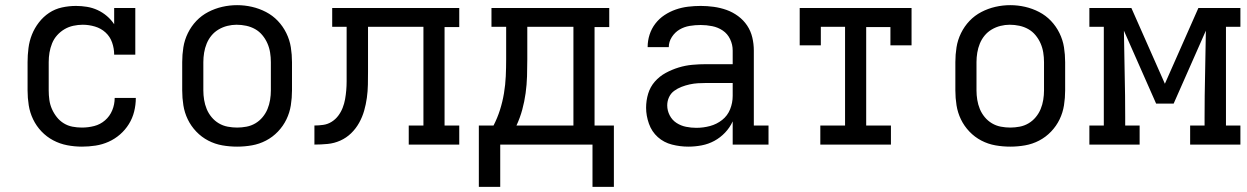

<svg xmlns="http://www.w3.org/2000/svg" viewBox="-20 -561 4840 745"><path d="M298 8Q269 8 240.5 2.5Q212 -3 186.5 -16.5Q161 -30 141 -51Q121 -72 108.5 -98Q96 -124 91.5 -152.5Q87 -181 87 -210V-320Q87 -347 90.5 -374.5Q94 -402 104 -427Q114 -452 131 -474Q148 -496 170.5 -511Q193 -526 220 -532Q247 -538 275 -538Q296 -538 317.5 -534.5Q339 -531 358.5 -522Q378 -513 394.5 -499Q411 -485 423 -467V-530H505V-349H423Q423 -373 415 -396Q407 -419 389.5 -435Q372 -451 348.5 -458Q325 -465 301 -465Q283 -465 264.5 -461Q246 -457 230 -447.5Q214 -438 201.5 -424Q189 -410 182 -392.5Q175 -375 172 -357Q169 -339 169 -320V-210Q169 -192 171.5 -173.5Q174 -155 181.5 -138Q189 -121 200.5 -106.5Q212 -92 227.5 -82.5Q243 -73 261 -69.5Q279 -66 298 -66Q322 -66 345.5 -72Q369 -78 387.5 -94Q406 -110 415.5 -133Q425 -156 425 -181Q425 -181 425 -181Q425 -181 425 -181H507Q507 -181 507 -181Q507 -181 507 -181Q507 -154 500.5 -128Q494 -102 480 -79.5Q466 -57 446 -39.5Q426 -22 401.5 -11Q377 0 350.5 4Q324 8 298 8Z M900 8Q871 8 842.5 3Q814 -2 788 -15.5Q762 -29 741.5 -50.5Q721 -72 708.5 -98Q696 -124 691.5 -152.5Q687 -181 687 -210V-320Q687 -349 691.5 -377.5Q696 -406 709 -432.5Q722 -459 742 -480Q762 -501 788 -514.5Q814 -528 842.5 -534.5Q871 -541 900 -541Q929 -541 957.5 -534.5Q986 -528 1012 -514.5Q1038 -501 1058 -480Q1078 -459 1091 -432.5Q1104 -406 1108.5 -377.5Q1113 -349 1113 -320V-210Q1113 -181 1108.5 -152.5Q1104 -124 1091.5 -98Q1079 -72 1058.5 -50.5Q1038 -29 1012 -15.5Q986 -2 957.5 3Q929 8 900 8ZM900 -66Q918 -66 936.5 -69.5Q955 -73 971 -82.5Q987 -92 999 -106.5Q1011 -121 1018 -138Q1025 -155 1028 -173.5Q1031 -192 1031 -210V-320Q1031 -339 1028 -357.5Q1025 -376 1017.5 -393Q1010 -410 998 -424.5Q986 -439 970 -448Q954 -457 935.5 -461Q917 -465 898 -465Q880 -465 862 -460.5Q844 -456 828 -446.5Q812 -437 800.5 -423Q789 -409 782 -392Q775 -375 772 -356.5Q769 -338 769 -320V-210Q769 -192 772 -173.5Q775 -155 782 -138Q789 -121 801 -106.5Q813 -92 829 -82.5Q845 -73 863.5 -69.5Q882 -66 900 -66Z M1200 0V-74Q1217 -74 1234.5 -76.5Q1252 -79 1267 -88.5Q1282 -98 1292.5 -112Q1303 -126 1309.5 -142.5Q1316 -159 1319 -176Q1322 -193 1323.5 -210.5Q1325 -228 1325 -245Q1325 -262 1325 -280V-281Q1325 -281 1325 -281.5Q1325 -282 1325 -282V-283Q1325 -283 1325 -283Q1325 -283 1325 -283V-457H1269V-530H1762V-456H1705V-74H1762V0H1566V-74H1623V-457H1408V-283Q1408 -258 1407.5 -232.5Q1407 -207 1403.5 -181.5Q1400 -156 1393 -131.5Q1386 -107 1373.5 -84.5Q1361 -62 1342.5 -44Q1324 -26 1300.5 -15.5Q1277 -5 1251.5 -2.5Q1226 0 1200 0Z M1838 164V-74H1895Q1910 -103 1920 -134.5Q1930 -166 1935.5 -199Q1941 -232 1942.5 -265Q1944 -298 1944 -331V-457H1887V-530H2344V-456H2287V-74H2362V164H2279V0H1921V164ZM2205 -74V-457H2026V-331Q2026 -298 2025 -265Q2024 -232 2019.5 -199.5Q2015 -167 2006.5 -135.5Q1998 -104 1984 -74Z M2651 8Q2619 8 2587.5 0Q2556 -8 2532.5 -29Q2509 -50 2498 -81Q2487 -112 2487 -143Q2487 -171 2495 -197.5Q2503 -224 2521 -244.5Q2539 -265 2563 -278Q2587 -291 2613 -299Q2639 -307 2666 -309.5Q2693 -312 2721 -312H2823V-365Q2823 -388 2813 -409Q2803 -430 2784.5 -442.5Q2766 -455 2743.5 -459.5Q2721 -464 2699 -464Q2677 -464 2656 -460.5Q2635 -457 2617 -446.5Q2599 -436 2587 -417.5Q2575 -399 2575 -378Q2575 -378 2575 -378Q2575 -378 2575 -378H2493Q2493 -378 2493 -378.5Q2493 -379 2493 -379Q2493 -403 2500.5 -426.5Q2508 -450 2523 -469.5Q2538 -489 2558.5 -502.5Q2579 -516 2602 -524Q2625 -532 2649.5 -535Q2674 -538 2699 -538Q2724 -538 2749.5 -534.5Q2775 -531 2799 -522.5Q2823 -514 2844 -498.5Q2865 -483 2879 -462Q2893 -441 2899 -416Q2905 -391 2905 -365V-74H2962V0H2823V-90Q2812 -66 2793.5 -46.5Q2775 -27 2752 -14.5Q2729 -2 2703 3Q2677 8 2651 8ZM2682 -65Q2709 -65 2735 -72Q2761 -79 2782 -95.5Q2803 -112 2813 -137Q2823 -162 2823 -189V-239H2721Q2704 -239 2688 -238Q2672 -237 2656 -233.5Q2640 -230 2624.5 -224Q2609 -218 2596 -208.5Q2583 -199 2576 -184Q2569 -169 2569 -152Q2569 -132 2578.5 -113.5Q2588 -95 2605 -84Q2622 -73 2642 -69Q2662 -65 2682 -65Z M3163 0V-74H3259V-457H3165V-385H3083V-530H3517V-385H3435V-456H3341V-74H3437V0Z M3900 8Q3871 8 3842.5 3Q3814 -2 3788 -15.5Q3762 -29 3741.5 -50.5Q3721 -72 3708.5 -98Q3696 -124 3691.5 -152.5Q3687 -181 3687 -210V-320Q3687 -349 3691.5 -377.5Q3696 -406 3709 -432.5Q3722 -459 3742 -480Q3762 -501 3788 -514.5Q3814 -528 3842.5 -534.5Q3871 -541 3900 -541Q3929 -541 3957.5 -534.5Q3986 -528 4012 -514.5Q4038 -501 4058 -480Q4078 -459 4091 -432.5Q4104 -406 4108.5 -377.5Q4113 -349 4113 -320V-210Q4113 -181 4108.5 -152.5Q4104 -124 4091.5 -98Q4079 -72 4058.5 -50.5Q4038 -29 4012 -15.5Q3986 -2 3957.5 3Q3929 8 3900 8ZM3900 -66Q3918 -66 3936.5 -69.5Q3955 -73 3971 -82.5Q3987 -92 3999 -106.5Q4011 -121 4018 -138Q4025 -155 4028 -173.5Q4031 -192 4031 -210V-320Q4031 -339 4028 -357.5Q4025 -376 4017.5 -393Q4010 -410 3998 -424.5Q3986 -439 3970 -448Q3954 -457 3935.5 -461Q3917 -465 3898 -465Q3880 -465 3862 -460.5Q3844 -456 3828 -446.5Q3812 -437 3800.5 -423Q3789 -409 3782 -392Q3775 -375 3772 -356.5Q3769 -338 3769 -320V-210Q3769 -192 3772 -173.5Q3775 -155 3782 -138Q3789 -121 3801 -106.5Q3813 -92 3829 -82.5Q3845 -73 3863.5 -69.5Q3882 -66 3900 -66Z M4207 0V-74H4263V-457H4207V-530H4370L4500 -236L4630 -530H4793V-457H4737V-74H4793V0H4598V-74H4654V-106Q4654 -190 4656 -274Q4658 -358 4659 -442L4534 -159H4466L4341 -442Q4342 -358 4344 -274Q4346 -190 4346 -106V-74H4402V0Z"/></svg>

Font: Iosevka Curly Slab Extended
Style: Regular
Weight: 400
Width: 7
Monospace: yes
Designer: Belleve Invis
Foundry: Belleve Invis
Version: Version 11.1.0; ttfautohint (v1.8.3)